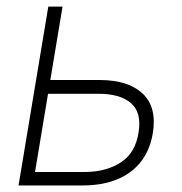

<svg xmlns="http://www.w3.org/2000/svg" viewBox="-20 -566 557 586"><path d="M123 -321.8H285.6Q372.6 -321.3 416 -279.8Q459.5 -238.3 446.3 -158.7Q437.5 -107.4 409.7 -72Q381.8 -36.6 336.9 -18.3Q292 0 232.4 0H36.6L127.4 -545.9H170.9L86.9 -41H239.3Q304.7 -41.5 349.1 -70.6Q393.6 -99.6 402.8 -161.6Q413.1 -222.7 379.4 -251.5Q345.7 -280.3 278.8 -279.8H116.2Z"/></svg>

Font: Inter Tight ExtraLight
Style: Italic
Weight: 250
Italic angle: -9.39999°
Designer: Rasmus Andersson
Foundry: rsms
Version: Version 3.004